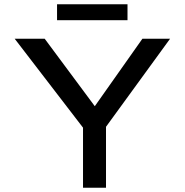

<svg xmlns="http://www.w3.org/2000/svg" viewBox="-20 -882 868 902"><path d="M370 0V-329L384 -264L49 -700H190L438 -366L414 -367L649 -700H779L469 -274L478 -337V0ZM248 -787V-862H579V-787Z"/></svg>

Font: Lexend Giga
Style: Regular
Weight: 400
Designer: Bonnie Shaver-Troup, Thomas Jockin
Foundry: Lexend
Version: Version 1.007